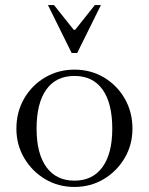

<svg xmlns="http://www.w3.org/2000/svg" viewBox="-20 -730 590 761"><path d="M275 11Q211 11 159 -20Q107 -51 76 -103.5Q45 -156 45 -220Q45 -286 75.5 -339Q106 -392 158.5 -423Q211 -454 275 -454Q340 -454 392 -423Q444 -392 474.5 -339Q505 -286 505 -220Q505 -156 474 -103.5Q443 -51 391 -20Q339 11 275 11ZM275 -14Q347 -14 386 -67.5Q425 -121 425 -220Q425 -321 386.5 -375Q348 -429 275 -429Q202 -429 163.5 -375Q125 -321 125 -220Q125 -121 164 -67.5Q203 -14 275 -14ZM264 -520 170 -710H194L272 -612H278L356 -710H380L286 -520Z"/></svg>

Font: Baskervville
Style: Regular
Weight: 400
Designer: Alexis Faudot, Rémi Forte, Morgane Pierson, Rafael Ribas, Tanguy Vanlaeys, Rosalie Wagner, Thomas Huot-Marchand
Foundry: ANRT
Version: Version 1.100